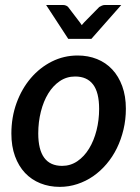

<svg xmlns="http://www.w3.org/2000/svg" viewBox="-20 -740 561 768"><path d="M228.5 -76.5Q262 -76.5 289.5 -95.2Q317 -114 336.2 -145.5Q355.5 -177 366 -218.2Q376.5 -259.5 376.5 -304.5Q376.5 -370.5 352.2 -402.2Q328 -434 280.5 -434Q246.5 -434 219.2 -415.5Q192 -397 173 -366Q154 -335 143.5 -293.5Q133 -252 133 -206.5Q133 -76.5 228.5 -76.5ZM219 7.5Q177 7.5 141.5 -6.8Q106 -21 80.2 -48.2Q54.5 -75.5 40 -115.2Q25.5 -155 25.5 -205.5Q25.5 -271 46.2 -328Q67 -385 103 -427.2Q139 -469.5 187.2 -493.8Q235.5 -518 290.5 -518Q332.5 -518 368 -503.8Q403.5 -489.5 429 -462.2Q454.5 -435 469 -395.2Q483.5 -355.5 483.5 -305Q483.5 -262 474 -222Q464.5 -182 447.5 -147.2Q430.5 -112.5 406.2 -84Q382 -55.5 352.8 -35.2Q323.5 -15 289.5 -3.8Q255.5 7.5 219 7.5ZM465 -720 345.5 -584.5H253L164.5 -720H232.5Q239 -720 244.5 -717.5Q250 -715 252.5 -712L299 -651Q301 -648.5 302.8 -645.8Q304.5 -643 307 -639.5Q311.5 -645.5 317 -651L377 -712Q381 -714.5 387 -717.2Q393 -720 399 -720Z"/></svg>

Font: Lato SemiBold
Style: Italic
Weight: 600
Italic angle: -7°
Designer: Lukasz Dziedzic with Adam Twardoch and Botio Nikoltchev
Foundry: tyPoland Lukasz Dziedzic
Version: Version 2.015; 2015-08-06; http://www.latofonts.com/